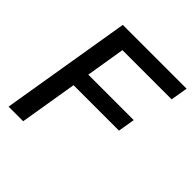

<svg xmlns="http://www.w3.org/2000/svg" viewBox="-195 -868 1008 1008"><g transform="rotate(45 309.0 -364.0)"><path d="M23.9 0 144.5 -727.5H618.2L602.1 -632.3H236.8L201.2 -414.6H538.6L522.9 -320.8H185.5L132.3 0Z"/></g></svg>

Font: Inter Display Medium
Style: Italic
Weight: 500
Italic angle: -9.39999°
Designer: Rasmus Andersson
Foundry: rsms
Version: Version 4.000;git-a52131595